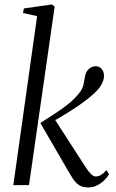

<svg xmlns="http://www.w3.org/2000/svg" viewBox="-20 -833 521 864"><path d="M40 0 147 -760.5 83.5 -774.5 87.5 -795 213.5 -813 226 -803.5 110.5 0ZM376 10.5Q360 10.5 346.8 5.5Q333.5 0.5 321.5 -12Q309.5 -24.5 296 -48L161.5 -279.5Q202.5 -305.5 234.8 -326.8Q267 -348 292 -368.8Q317 -389.5 335.5 -413Q352 -433.5 355.8 -452.8Q359.5 -472 361.5 -484Q364 -501.5 371.5 -512.8Q379 -524 389.5 -529.5Q400 -535 411 -535Q426.5 -535 437 -523.2Q447.5 -511.5 448 -493.5Q448.5 -480 442 -464Q435.5 -448 422.5 -432.5Q406 -413 379.8 -392Q353.5 -371 323.5 -351Q293.5 -331 265.2 -314Q237 -297 217 -285.5L220.5 -305L366.5 -79Q380 -58.5 390.5 -48.8Q401 -39 411 -39Q423.5 -39 434.2 -45.5Q445 -52 459 -67.5L470.5 -48.5Q462.5 -34.5 448.5 -21Q434.5 -7.5 416.2 1.5Q398 10.5 376 10.5Z"/></svg>

Font: Merriweather 96pt Light
Style: Italic
Weight: 300
Italic angle: -7.8°
Version: Version 2.101